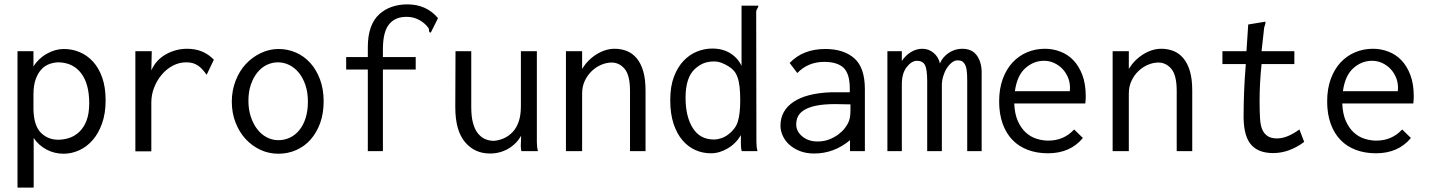

<svg xmlns="http://www.w3.org/2000/svg" viewBox="-20 -691 6540 878"><path d="M60 -457H133V-387Q156 -424 194.5 -445.5Q233 -467 272 -467Q310 -467 344.5 -452.5Q379 -438 405.5 -409Q432 -380 447.5 -336Q463 -292 463 -232Q463 -172 446.5 -126Q430 -80 403 -49.5Q376 -19 341.5 -3.5Q307 12 271 12Q229 12 193 -7Q157 -26 134 -60V167H60ZM133 -190Q135 -116 167 -84Q199 -52 246 -52Q271 -52 296 -60Q321 -68 342 -87.5Q363 -107 375.5 -139Q388 -171 388 -219Q388 -307 351.5 -355.5Q315 -404 249 -406Q229 -406 208 -399Q187 -392 170.5 -375Q154 -358 143.5 -329.5Q133 -301 133 -259Z M599 -457H674L672 -369Q693 -417 738.5 -442.5Q784 -468 836 -468Q910 -468 958 -418L925 -349Q914 -364 905 -374Q896 -384 885.5 -391Q875 -398 862.5 -402Q850 -406 832 -406Q799 -406 770 -390.5Q741 -375 719.5 -349.5Q698 -324 685 -291Q672 -258 672 -222V1H599Z M1254 -467Q1296 -467 1333.5 -450.5Q1371 -434 1399 -403Q1427 -372 1443.5 -327.5Q1460 -283 1460 -228Q1460 -172 1444 -128Q1428 -84 1400 -52.5Q1372 -21 1334 -4.5Q1296 12 1253 12Q1209 12 1170.5 -6Q1132 -24 1103 -55.5Q1074 -87 1057 -131Q1040 -175 1040 -226Q1040 -277 1057.5 -322Q1075 -367 1104.5 -398.5Q1134 -430 1173 -448.5Q1212 -467 1254 -467ZM1388 -226Q1388 -269 1376.5 -302.5Q1365 -336 1346 -359Q1327 -382 1302.5 -394Q1278 -406 1251 -406Q1224 -406 1199.5 -394Q1175 -382 1156.5 -359Q1138 -336 1127 -303.5Q1116 -271 1116 -230Q1116 -190 1127 -157Q1138 -124 1156.5 -100Q1175 -76 1200 -63Q1225 -50 1253 -50Q1281 -50 1305.5 -61.5Q1330 -73 1348.5 -95.5Q1367 -118 1377.5 -151Q1388 -184 1388 -226Z M1843 -671Q1930 -671 1983 -608L1950 -542Q1942 -542 1942 -550Q1942 -558 1940 -562Q1924 -585 1897.5 -599.5Q1871 -614 1840 -614Q1814 -614 1795 -606.5Q1776 -599 1761 -582Q1746 -565 1738.5 -536Q1731 -507 1731 -465V-430H1881V-373H1731V0H1662V-373H1563V-430H1662V-475Q1662 -528 1675.5 -565.5Q1689 -603 1714.5 -626Q1740 -649 1772.5 -660Q1805 -671 1843 -671Z M2063 -457H2135V-202Q2135 -158 2143 -128.5Q2151 -99 2165.5 -81Q2180 -63 2198.5 -55Q2217 -47 2239 -47Q2263 -49 2285 -59Q2307 -69 2324.5 -87.5Q2342 -106 2352 -135Q2362 -164 2362 -205V-457H2435V-41Q2435 -18 2440 0H2364Q2363 -7 2362 -15.5Q2361 -24 2362 -35L2363 -70Q2341 -32 2303.5 -10.5Q2266 11 2221 11Q2186 11 2158 -1.5Q2130 -14 2107.5 -40Q2085 -66 2073.5 -106Q2062 -146 2062 -202Z M2568 0V-457H2642V-376Q2668 -418 2708.5 -443Q2749 -468 2791 -468Q2821 -468 2847 -457.5Q2873 -447 2892 -424Q2911 -401 2921.5 -365Q2932 -329 2932 -277V0H2861V-275Q2861 -347 2836.5 -376Q2812 -405 2777 -405Q2754 -405 2730 -395Q2706 -385 2686.5 -366.5Q2667 -348 2654.5 -322Q2642 -296 2642 -263V0Z M3371 -390V-665H3448Q3448 -659 3443 -651.5Q3438 -644 3438 -637L3439 -42Q3439 -18 3444 0H3372Q3368 -12 3368 -34V-73Q3346 -35 3308 -12.5Q3270 10 3231 10Q3193 10 3159.5 -5Q3126 -20 3100.5 -50Q3075 -80 3060 -125.5Q3045 -171 3045 -233Q3045 -296 3062 -340.5Q3079 -385 3106.5 -413.5Q3134 -442 3168 -455.5Q3202 -469 3237 -469Q3285 -469 3319.5 -447.5Q3354 -426 3371 -390ZM3158 -376Q3115 -337 3115 -244Q3115 -158 3148 -105.5Q3181 -53 3245 -53Q3260 -53 3277 -58.5Q3294 -64 3309 -75Q3324 -86 3336 -101Q3348 -116 3354 -135Q3365 -171 3365 -231Q3365 -269 3362 -294.5Q3359 -320 3352.5 -338Q3346 -356 3336 -367.5Q3326 -379 3311 -388Q3293 -399 3277.5 -404.5Q3262 -410 3248 -410Q3219 -410 3198.5 -402Q3178 -394 3158 -376Z M3591 -403Q3652 -467 3754 -467Q3838 -467 3886.5 -424.5Q3935 -382 3935 -283V0H3867V-50Q3794 11 3703 11Q3667 11 3638.5 0Q3610 -11 3590 -29Q3570 -47 3559.5 -70Q3549 -93 3549 -116Q3549 -185 3608.5 -225Q3668 -265 3780 -269H3866V-286Q3866 -354 3837.5 -381Q3809 -408 3749 -408Q3675 -408 3626 -357ZM3869 -214H3852Q3838 -214 3825.5 -214.5Q3813 -215 3801 -215Q3746 -215 3711 -207.5Q3676 -200 3656 -187Q3636 -174 3628.5 -157.5Q3621 -141 3621 -122Q3621 -90 3649 -67Q3677 -44 3718 -44Q3748 -44 3772 -53.5Q3796 -63 3814 -76.5Q3832 -90 3843 -104.5Q3854 -119 3859 -130Q3869 -150 3869 -184Z M4038 0V-457H4104V-412Q4120 -437 4145 -452.5Q4170 -468 4198 -468Q4227 -468 4249.5 -449Q4272 -430 4278 -401Q4291 -431 4319 -449.5Q4347 -468 4380 -468Q4427 -468 4449 -434.5Q4471 -401 4469 -351V0H4403V-324Q4403 -355 4400 -373Q4397 -391 4390 -400.5Q4383 -410 4376 -412.5Q4369 -415 4358 -415Q4345 -415 4332 -404.5Q4319 -394 4309 -378Q4299 -362 4293 -341.5Q4287 -321 4287 -302V0H4220V-318Q4220 -375 4209.5 -394Q4199 -413 4173 -413Q4149 -413 4126.5 -384.5Q4104 -356 4104 -305V0Z M4759 -468Q4795 -468 4829 -455Q4863 -442 4888.5 -415.5Q4914 -389 4929.5 -348Q4945 -307 4945 -251Q4945 -243 4944.5 -234.5Q4944 -226 4943 -218H4618Q4620 -170 4634.5 -137.5Q4649 -105 4671 -85Q4693 -65 4720 -56.5Q4747 -48 4774 -48Q4845 -48 4892 -99L4932 -60Q4874 10 4772 10Q4722 10 4680.5 -5.5Q4639 -21 4610 -51Q4581 -81 4565 -125.5Q4549 -170 4549 -227Q4549 -285 4565.5 -330Q4582 -375 4610.5 -405.5Q4639 -436 4677 -452Q4715 -468 4759 -468ZM4621 -274H4872Q4872 -278 4872.5 -281.5Q4873 -285 4873 -290Q4873 -315 4863.5 -337.5Q4854 -360 4838 -376.5Q4822 -393 4800.5 -403Q4779 -413 4754 -413Q4707 -413 4669 -379.5Q4631 -346 4621 -274Z M5068 0V-457H5142V-376Q5168 -418 5208.5 -443Q5249 -468 5291 -468Q5321 -468 5347 -457.5Q5373 -447 5392 -424Q5411 -401 5421.5 -365Q5432 -329 5432 -277V0H5361V-275Q5361 -347 5336.5 -376Q5312 -405 5277 -405Q5254 -405 5230 -395Q5206 -385 5186.5 -366.5Q5167 -348 5154.5 -322Q5142 -296 5142 -263V0Z M5688 -579 5767 -592Q5767 -583 5764.5 -576Q5762 -569 5761 -565L5749 -457H5899V-398H5749Q5740 -309 5740 -231Q5740 -183 5742 -150Q5744 -117 5752.5 -98Q5761 -79 5777 -68.5Q5793 -58 5820 -58Q5866 -58 5922 -99L5944 -42Q5875 9 5802 9Q5730 9 5697 -34.5Q5664 -78 5667 -176Q5667 -212 5669 -268Q5671 -324 5677 -398H5570V-457H5680Z M6259 -468Q6295 -468 6329 -455Q6363 -442 6388.5 -415.5Q6414 -389 6429.5 -348Q6445 -307 6445 -251Q6445 -243 6444.5 -234.5Q6444 -226 6443 -218H6118Q6120 -170 6134.5 -137.5Q6149 -105 6171 -85Q6193 -65 6220 -56.5Q6247 -48 6274 -48Q6345 -48 6392 -99L6432 -60Q6374 10 6272 10Q6222 10 6180.5 -5.5Q6139 -21 6110 -51Q6081 -81 6065 -125.5Q6049 -170 6049 -227Q6049 -285 6065.5 -330Q6082 -375 6110.5 -405.5Q6139 -436 6177 -452Q6215 -468 6259 -468ZM6121 -274H6372Q6372 -278 6372.5 -281.5Q6373 -285 6373 -290Q6373 -315 6363.5 -337.5Q6354 -360 6338 -376.5Q6322 -393 6300.5 -403Q6279 -413 6254 -413Q6207 -413 6169 -379.5Q6131 -346 6121 -274Z"/></svg>

Font: Inconsolata
Style: Regular
Weight: 400
Designer: Raph Levien, Kirill Tkachev
Foundry: Cyreal
Version: Version 1.013